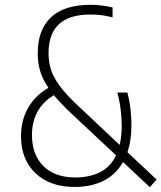

<svg xmlns="http://www.w3.org/2000/svg" viewBox="-20 -769 672 799"><path d="M291 9Q187.5 9 127.5 -48.5Q67.5 -106 67.5 -202Q67.5 -269 97.2 -320.5Q127 -372 181.5 -403.5Q157 -439.5 147 -473.8Q137 -508 137 -547Q137 -645 192.2 -697Q247.5 -749 356.5 -749Q402 -749 448.5 -738V-696.5Q421 -704 399 -706.2Q377 -708.5 355.5 -708.5Q182 -708.5 182 -548Q182 -510.5 192.5 -478.2Q203 -446 229 -410.8Q255 -375.5 302.5 -331L478 -166Q486.5 -202 486.5 -247Q486.5 -279 482 -314.8Q477.5 -350.5 468 -384H510Q519 -350.5 523 -315Q527 -279.5 527 -248Q527 -185 510.5 -135.5L631.5 -22L603.5 10L492 -94.5Q462.5 -42.5 411 -16.8Q359.5 9 291 9ZM113 -206.5Q113 -125.5 160.5 -78Q208 -30.5 293.5 -30.5Q352.5 -30.5 396 -52.2Q439.5 -74 463 -122.5L275 -298.5Q231.5 -340 204 -373Q113 -317.5 113 -206.5Z"/></svg>

Font: Encode Sans Condensed ExtraLight
Style: Regular
Weight: 200
Width: 3
Designer: Multiple Designers
Foundry: Impallari Type
Version: Version 3.000; ttfautohint (v1.8.3) -l 8 -r 50 -G 200 -x 14 